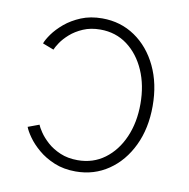

<svg xmlns="http://www.w3.org/2000/svg" viewBox="-68 -619 683 695"><g transform="rotate(10 273.5 -272.0)"><path d="M253.9 9.3Q210 9.3 175.3 -5.1Q140.6 -19.5 115.7 -40.8Q90.8 -62 75.7 -83.5Q60.5 -105 55.2 -119.6L96.2 -134.8Q99.6 -125.5 111.1 -108.4Q122.6 -91.3 142.1 -73.7Q161.6 -56.2 189.7 -44.2Q217.8 -32.2 253.9 -32.2Q310.5 -32.2 353 -63.7Q395.5 -95.2 419.2 -149.4Q442.9 -203.6 442.9 -272Q442.9 -340.3 419.2 -394.5Q395.5 -448.7 353 -480.5Q310.5 -512.2 253.9 -512.2Q218.3 -512.2 190.7 -500.2Q163.1 -488.3 143.8 -471.2Q124.5 -454.1 113.3 -437.3Q102.1 -420.4 98.6 -411.1L57.6 -426.8Q62.5 -440.9 77.6 -462.2Q92.8 -483.4 117.4 -504.2Q142.1 -524.9 176.3 -539.1Q210.4 -553.2 253.9 -553.2Q321.3 -553.2 374.3 -517.1Q427.2 -481 457.5 -417.5Q487.8 -354 487.8 -272Q487.8 -189.9 457.5 -126.5Q427.2 -63 374.3 -26.9Q321.3 9.3 253.9 9.3Z"/></g></svg>

Font: Inter ExtraLight
Style: Regular
Weight: 250
Designer: Rasmus Andersson
Foundry: rsms
Version: Version 4.001;git-66647c0bb